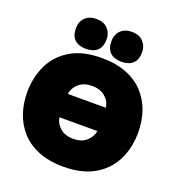

<svg xmlns="http://www.w3.org/2000/svg" viewBox="-167 -1089 1145 1240"><g transform="rotate(20 405.5 -469.0)"><path d="M409 16Q306.5 16 233.5 -14.2Q160.5 -44.5 114.2 -96.8Q68 -149 46 -215.8Q24 -282.5 24 -355Q24 -459 64.5 -543.8Q105 -628.5 189 -678.8Q273 -729 403 -729Q501.5 -729 574 -700Q646.5 -671 693.8 -619.8Q741 -568.5 764 -501Q787 -433.5 787 -356Q787 -249 744.5 -165Q702 -81 618 -32.5Q534 16 409 16ZM406 -538Q349.5 -538 315.2 -508.8Q281 -479.5 274.5 -435.5H536Q530 -479.5 495.2 -508.8Q460.5 -538 406 -538ZM406 -175Q463 -175 496.2 -205Q529.5 -235 536 -275.5H275Q281.5 -235 314.8 -205Q348 -175 406 -175ZM527.5 -749Q478 -749 450.2 -774.8Q422.5 -800.5 422.5 -853Q422.5 -897.5 450.5 -925.8Q478.5 -954 528.5 -954Q578 -954 605.8 -924.5Q633.5 -895 633.5 -853Q633.5 -800.5 605.8 -774.8Q578 -749 527.5 -749ZM283.5 -749Q234 -749 206.2 -774.8Q178.5 -800.5 178.5 -853Q178.5 -897.5 206.5 -925.8Q234.5 -954 284.5 -954Q334 -954 361.8 -924.5Q389.5 -895 389.5 -853Q389.5 -800.5 361.8 -774.8Q334 -749 283.5 -749Z"/></g></svg>

Font: Commissioner Black
Style: Regular
Weight: 900
Designer: Kostas Bartsokas
Foundry: Kostas Bartsokas
Version: Version 1.000; ttfautohint (v1.8.3)